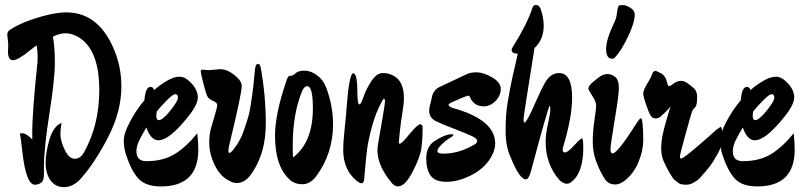

<svg xmlns="http://www.w3.org/2000/svg" viewBox="-20 -748 3314 791"><path d="M14 -566 10 -605Q10 -618 21 -625Q78 -663 182 -688Q225 -697 253 -697Q395 -697 458 -523Q480 -461 480 -392Q480 -288 425 -182Q370 -76 312 -11Q280 23 244 23Q208 23 188 -5Q168 -33 168 -76.5Q168 -120 184 -174Q200 -228 234 -242Q229 -219 229 -193.5Q229 -168 246.5 -131Q264 -94 288 -94Q312 -94 327 -122Q389 -234 389 -377Q389 -547 300 -597Q274 -611 250 -611Q226 -611 198 -597Q206 -554 206 -488.5Q206 -423 183.5 -279.5Q161 -136 161 -61V-29Q161 -3 149 5Q137 13 124 13Q87 13 72 -124Q66 -179 62 -198Q65 -199 71 -199Q89 -199 113 -173V-199Q112 -278 134 -487Q135 -495 135 -516.5Q135 -538 131 -561Q124 -557 103 -540Q54 -500 33.5 -500Q13 -500 13 -535Z M797 -132Q797 20 643 20Q579 20 549.5 -13Q520 -46 498 -114Q490 -140 490 -169.5Q490 -199 516.5 -248.5Q543 -298 575 -335Q579 -390 600 -390Q611 -390 615 -377Q636 -396 666 -414Q696 -432 720 -432Q744 -432 769.5 -404Q795 -376 795 -346.5Q795 -317 754 -266Q677 -170 633 -170Q601 -170 583 -223Q582 -221 573.5 -206.5Q565 -192 561.5 -185Q558 -178 552 -166Q542 -143 542 -125Q542 -84 583 -84Q651 -84 698.5 -112.5Q746 -141 793 -199Q797 -155 797 -132ZM626 -289Q624 -277 624 -271Q624 -253 634 -253Q650 -253 681.5 -292Q713 -331 713 -345.5Q713 -360 702.5 -360Q692 -360 666.5 -334Q641 -308 626 -289Z M839 -459 887 -463Q921 -463 957 -429Q976 -411 976 -394Q976 -363 923 -144Q921 -134 921 -126Q921 -118 925 -118Q929 -118 938 -127Q970 -167 983 -206Q996 -245 1002 -263.5Q1008 -282 1013 -316Q1018 -350 1020 -364Q1023 -383 1031 -466Q1034 -485 1042.5 -485Q1051 -485 1054 -470Q1075 -356 1075 -238Q1075 -120 1020 -38Q992 6 956 6Q941 6 927 -2Q888 -20 865 -67Q842 -114 842 -161Q842 -194 849.5 -220.5Q857 -247 864 -270Q875 -306 875 -315.5Q875 -325 856.5 -333Q838 -341 832.5 -354.5Q827 -368 817 -407.5Q807 -447 807 -454Q807 -461 814 -461Z M1352 -236Q1352 -115 1282 -21Q1257 11 1226.5 11Q1196 11 1178 -4Q1113 -58 1113 -189Q1113 -280 1162 -421Q1166 -431 1169 -433.5Q1172 -436 1179.5 -436Q1187 -436 1198 -446.5Q1209 -457 1234.5 -457Q1260 -457 1286 -438Q1312 -419 1324 -387Q1352 -312 1352 -236ZM1269 -301Q1269 -393 1246 -393Q1235 -393 1226 -376Q1186 -281 1186 -149Q1186 -116 1187 -99Q1269 -162 1269 -301Z M1721 -222Q1721 -173 1716 -137Q1711 -101 1680 -40.5Q1649 20 1619 20Q1606 20 1594 6Q1535 -65 1535 -129Q1535 -148 1548 -216Q1566 -318 1566 -329.5Q1566 -341 1562.5 -341Q1559 -341 1555 -333Q1529 -287 1513 -228.5Q1497 -170 1492 -130Q1487 -90 1481 -18Q1481 7 1468 7Q1462 7 1448 -4Q1394 -50 1394 -130Q1394 -164 1400.5 -224Q1407 -284 1408 -307Q1419 -446 1435 -446Q1444 -446 1448 -426.5Q1452 -407 1452 -382.5Q1452 -358 1453.5 -338Q1455 -318 1461 -318Q1467 -318 1478 -350Q1489 -382 1510.5 -414.5Q1532 -447 1557 -447Q1582 -447 1601 -436Q1644 -414 1644 -344Q1644 -320 1638 -285Q1632 -250 1627.5 -208.5Q1623 -167 1623 -161.5Q1623 -156 1627 -156Q1635 -156 1667.5 -196Q1700 -236 1712 -236Q1721 -236 1721 -222Z M1973 -310Q1932 -310 1916 -348Q1914 -354 1909.5 -354Q1905 -354 1876.5 -342Q1848 -330 1838 -325Q1828 -320 1828 -315.5Q1828 -311 1842 -304Q2020 -256 2020 -157Q2020 -122 1992.5 -84.5Q1965 -47 1915 -23Q1865 1 1819 1Q1773 1 1754.5 -24Q1736 -49 1736 -96Q1736 -143 1769 -166Q1813 -195 1841 -195Q1848 -195 1848 -191.5Q1848 -188 1832.5 -179Q1817 -170 1799.5 -153Q1782 -136 1782 -125.5Q1782 -115 1806 -115Q1870 -115 1932 -151Q1946 -158 1946 -167.5Q1946 -177 1925 -187Q1904 -197 1854.5 -216Q1805 -235 1776.5 -248.5Q1748 -262 1748 -293Q1748 -302 1752.5 -318.5Q1757 -335 1758 -341Q1763 -376 1789.5 -389Q1816 -402 1904 -443Q1919 -450 1945 -450Q1971 -450 2007 -429.5Q2043 -409 2043 -381.5Q2043 -354 2021.5 -332Q2000 -310 1973 -310Z M2383 -140Q2383 -61 2354 -19Q2332 9 2316 9Q2300 9 2284 -7Q2228 -72 2228 -163Q2228 -193 2235 -225Q2247 -280 2247 -296Q2247 -312 2245 -312Q2239 -312 2166 -37Q2157 -9 2147 -9Q2120 -9 2083 -102Q2063 -146 2063 -208Q2063 -278 2071.5 -326Q2080 -374 2082 -385.5Q2084 -397 2089.5 -422.5Q2095 -448 2097 -456Q2109 -506 2113 -527Q2088 -527 2088 -542Q2088 -549 2094 -557Q2149 -644 2172 -711Q2176 -728 2188 -728Q2204 -728 2212 -697Q2220 -666 2220 -643Q2220 -585 2182 -550Q2137 -271 2137 -257Q2137 -243 2141 -243Q2145 -243 2155.5 -261.5Q2166 -280 2189 -332.5Q2212 -385 2227 -410Q2249 -447 2283 -447Q2337 -447 2337 -346Q2337 -264 2299 -139Q2298 -135 2298 -131Q2298 -120 2308.5 -120Q2319 -120 2345.5 -149Q2372 -178 2377.5 -178Q2383 -178 2383 -140Z M2595 -688Q2595 -655 2567 -596.5Q2539 -538 2514 -512Q2510 -506 2502 -506Q2477 -506 2477 -546Q2477 -586 2512 -658Q2519 -673 2521 -689Q2523 -705 2523.5 -707.5Q2524 -710 2524.5 -711.5Q2525 -713 2525.5 -715.5Q2526 -718 2526.5 -719.5Q2527 -721 2528 -722.5Q2529 -724 2530 -725Q2533 -727 2546 -727Q2559 -727 2577 -716Q2595 -705 2595 -688ZM2605 -244Q2616 -261 2620.5 -261Q2625 -261 2627.5 -236Q2630 -211 2630 -169.5Q2630 -128 2610.5 -80.5Q2591 -33 2554 -4Q2533 12 2515.5 12Q2498 12 2486.5 4.5Q2475 -3 2466 -20Q2451 -44 2436.5 -82Q2422 -120 2422 -164Q2422 -208 2429 -253Q2436 -298 2436 -313.5Q2436 -329 2420 -353.5Q2404 -378 2404 -383Q2404 -388 2407.5 -393.5Q2411 -399 2416.5 -404.5Q2422 -410 2427.5 -414Q2433 -418 2440 -424Q2463 -443 2482 -443Q2501 -443 2515.5 -430Q2530 -417 2529.5 -385Q2529 -353 2514 -264Q2495 -150 2495 -133Q2495 -116 2504 -116Q2524 -116 2605 -244Z M2949 -225Q2956 -225 2956 -183.5Q2956 -142 2928 -100Q2916 -76 2889.5 -44.5Q2863 -13 2854 -6Q2827 13 2810.5 13Q2794 13 2786 11Q2778 9 2770.5 2.5Q2763 -4 2758.5 -7.5Q2754 -11 2747.5 -21.5Q2741 -32 2739 -35Q2737 -38 2730 -51Q2723 -64 2723 -65Q2704 -100 2704 -131.5Q2704 -163 2709.5 -190.5Q2715 -218 2727 -258Q2739 -298 2742 -309Q2727 -290 2702 -268Q2692 -260 2680.5 -260Q2669 -260 2661.5 -270.5Q2654 -281 2642 -316Q2630 -351 2630 -363.5Q2630 -376 2646 -402.5Q2662 -429 2665 -438Q2670 -456 2680 -456Q2685 -456 2704 -445.5Q2723 -435 2729 -405Q2731 -393 2738 -393Q2741 -393 2755.5 -404Q2770 -415 2787.5 -415Q2805 -415 2840 -383Q2852 -371 2852 -349Q2852 -327 2849.5 -318Q2847 -309 2844 -306Q2835 -299 2830.5 -286.5Q2826 -274 2803.5 -192.5Q2781 -111 2781 -103Q2781 -95 2787 -95Q2795 -95 2851 -143Q2907 -191 2932 -214Q2947 -225 2949 -225Z M3254 -132Q3254 20 3100 20Q3036 20 3006.5 -13Q2977 -46 2955 -114Q2947 -140 2947 -169.5Q2947 -199 2973.5 -248.5Q3000 -298 3032 -335Q3036 -390 3057 -390Q3068 -390 3072 -377Q3093 -396 3123 -414Q3153 -432 3177 -432Q3201 -432 3226.5 -404Q3252 -376 3252 -346.5Q3252 -317 3211 -266Q3134 -170 3090 -170Q3058 -170 3040 -223Q3039 -221 3030.5 -206.5Q3022 -192 3018.5 -185Q3015 -178 3009 -166Q2999 -143 2999 -125Q2999 -84 3040 -84Q3108 -84 3155.5 -112.5Q3203 -141 3250 -199Q3254 -155 3254 -132ZM3083 -289Q3081 -277 3081 -271Q3081 -253 3091 -253Q3107 -253 3138.5 -292Q3170 -331 3170 -345.5Q3170 -360 3159.5 -360Q3149 -360 3123.5 -334Q3098 -308 3083 -289Z"/></svg>

Font: Devonshire
Style: Regular
Weight: 400
Designer: Astigmatic (AOETI)
Foundry: Astigmatic (AOETI)
Version: Version 1.001